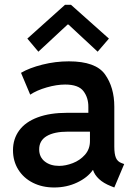

<svg xmlns="http://www.w3.org/2000/svg" viewBox="-20 -789 579 816"><path d="M35.2 -150.4Q35.2 -198.7 61.8 -234.9Q88.4 -271 140.4 -290.3Q192.4 -309.6 265.6 -309.6H355.5V-334Q356 -373.5 334.7 -401.6Q313.5 -429.7 256.8 -429.7Q220.7 -429.7 178.5 -417.5Q136.2 -405.3 108.4 -386.7L69.3 -479.5Q105 -500.5 160.4 -514.4Q215.8 -528.3 272.5 -528.3Q386.7 -528.3 426.3 -472.9Q465.8 -417.5 465.8 -335.9V-166Q465.8 -134.3 472.7 -118.2Q479.5 -102.1 497.1 -95.7L507.8 -91.8L465.8 7.8L451.2 2Q419.9 -10.3 400.9 -28.1Q381.8 -45.9 375.5 -66.4H374.5Q352.1 -34.2 307.6 -13.2Q263.2 7.8 210 7.8Q159.7 7.8 119.9 -12.2Q80.1 -32.2 57.6 -68.4Q35.2 -104.5 35.2 -150.4ZM231.4 -84Q258.8 -84 289.3 -95.7Q319.8 -107.4 341.1 -131.3Q362.3 -155.3 362.3 -189.5V-229.5H268.6Q210 -229.5 178.2 -210.4Q146.5 -191.4 146.5 -154.3Q146.5 -121.6 170.2 -102.8Q193.8 -84 231.4 -84ZM96.2 -625 256.3 -768.6H281.7L442.9 -625L395 -569.3L271 -684.6H267.1L143.1 -569.3Z"/></svg>

Font: Reddit Sans Vanilla SemiBold
Style: Regular
Weight: 600
Designer: Stephen Hutchings
Foundry: Reddit
Version: Version 1.013